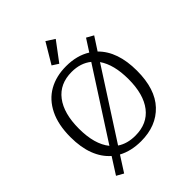

<svg xmlns="http://www.w3.org/2000/svg" viewBox="-276 -1071 1300 1300"><g transform="rotate(-45 374.0 -420.5)"><path d="M308 -780 395 -926 455 -887 353 -751ZM88 57 162 -59Q110 -104 82.5 -176Q55 -248 55 -346Q55 -464 95 -545Q135 -626 206.5 -666.5Q278 -707 374 -707Q477 -707 550 -661L606 -748L656 -720L595 -626Q692 -531 692 -346Q692 -170 606 -79Q520 12 374 12Q280 12 209 -26L138 85ZM515 -607Q458 -653 373 -653Q259 -653 197.5 -572.5Q136 -492 136 -346Q136 -197 200 -118ZM611 -346Q611 -485 556 -564L243 -78Q296 -42 373 -42Q488 -42 549.5 -121.5Q611 -201 611 -346Z"/></g></svg>

Font: Maitree
Style: Regular
Weight: 400
Designer: CadsonDemak Team
Foundry: CadsonDemak
Version: Version 1.000